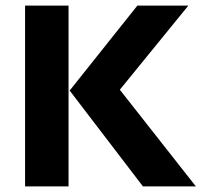

<svg xmlns="http://www.w3.org/2000/svg" viewBox="-20 -669 723 689"><path d="M683 0 410 -347 656 -649H473L230 -344L493 0ZM226 0V-649H70V0Z"/></svg>

Font: Play
Style: Bold
Weight: 700
Designer: Jonas Hecksher
Foundry: Jonas Hecksher, Playtypeª, e-types AS
Version: Version 1.002